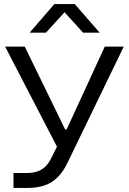

<svg xmlns="http://www.w3.org/2000/svg" viewBox="-20 -753 631 940"><path d="M46 167V94H110Q143 94 165.5 85.5Q188 77 204 60.5Q220 44 232 19L263 -43V-27L5 -525H101L223 -275L299 -119H306L378 -275L493 -525H586L309 47Q289 88 262 115Q235 142 199 154.5Q163 167 116 167ZM125 -593 246 -733H346L468 -593H387L296 -693L205 -593Z"/></svg>

Font: Mona Sans Expanded
Style: Regular
Weight: 400
Width: 7
Designer: Deni Anggara
Foundry: GitHub
Version: Version 2.000